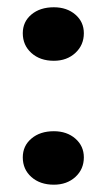

<svg xmlns="http://www.w3.org/2000/svg" viewBox="-20 -504 300 531"><path d="M43 -68.8Q43 -100.6 66.9 -120.8Q90.8 -141.1 128.9 -141.1Q165 -141.1 188.5 -120.6Q211.9 -100.1 211.9 -68.8Q211.9 -36.1 188.5 -14.6Q165 6.8 128.9 6.8Q90.8 6.8 66.9 -14.4Q43 -35.6 43 -68.8ZM43 -412.1Q43 -443.8 66.9 -463.9Q90.8 -483.9 128.9 -483.9Q165 -483.9 188.5 -463.6Q211.9 -443.4 211.9 -412.1Q211.9 -379.4 188.5 -357.7Q165 -335.9 128.9 -335.9Q90.8 -335.9 66.9 -357.4Q43 -378.9 43 -412.1Z"/></svg>

Font: Junction Bold
Style: Bold
Weight: 700
Designer: Caroline Hadilaksono
Foundry: Caroline Hadilaksono
Version: Version 001.001